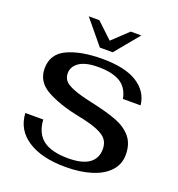

<svg xmlns="http://www.w3.org/2000/svg" viewBox="-163 -1065 1122 1208"><g transform="rotate(20 398.5 -460.5)"><path d="M57 -223H177Q183 -131 239.5 -89Q296 -47 407 -47Q500 -47 546.5 -80Q593 -113 593 -176Q593 -211 576 -236Q559 -261 513 -281Q467 -301 381 -318Q246 -345 160.5 -392Q75 -439 75 -528Q75 -626 165 -667.5Q255 -709 397 -709Q551 -709 632 -657Q713 -605 722 -516H604Q590 -589 537 -620.5Q484 -652 391 -652Q306 -652 264 -623.5Q222 -595 222 -549Q222 -523 237 -503Q252 -483 295.5 -465Q339 -447 422 -429Q533 -405 599 -380Q665 -355 703 -310Q741 -265 741 -192Q741 -129 700 -83.5Q659 -38 584 -14Q509 10 409 10Q250 10 156.5 -51Q63 -112 57 -223ZM224 -931H295L400 -832L505 -931H576L443 -770H357Z"/></g></svg>

Font: Fahkwang SemiBold
Style: Regular
Weight: 600
Designer: Suppakit Chalermlarp | Katatrad Co.,Ltd.
Foundry: Cadson Demak Co.,Ltd.
Version: Version 1.000; ttfautohint (v1.6)